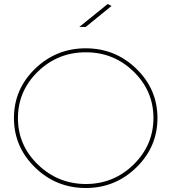

<svg xmlns="http://www.w3.org/2000/svg" viewBox="-20 -941 858 961"><path d="M409.2 -679.2Q269 -679.2 169.4 -582.5Q69.8 -485.4 69.8 -349.6Q69.8 -213.9 169.9 -117.2Q270 -20.5 409.2 -20Q548.8 -20 648.4 -117.2Q748 -214.8 748 -350.6Q748 -486.3 648.4 -583Q548.8 -679.7 409.2 -679.2ZM155.3 -103Q49.8 -206.1 49.8 -350.1Q49.8 -494.1 155.3 -596.7Q261.2 -699.2 409.2 -699.2Q557.1 -699.2 662.6 -596.7Q768.1 -494.1 768.1 -350.1Q768.1 -206.1 662.6 -103Q557.1 0 409.2 0Q261.2 0 155.3 -103ZM538.1 -911.1 409.2 -806.2H377L519 -920.9Z"/></svg>

Font: Montserrat-Hairline
Style: Regular
Weight: 250
Designer: Julieta Ulanovsky
Foundry: Julieta Ulanovsky
Version: Version 1.000;PS 002.000;hotconv 1.0.70;makeotf.lib2.5.58329